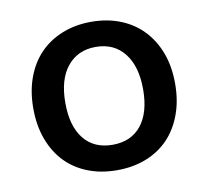

<svg xmlns="http://www.w3.org/2000/svg" viewBox="-62 -550 686 632"><g transform="rotate(-10 281.0 -234.0)"><path d="M518 -234Q518 -177 501 -131Q484 -85 453.5 -53Q423 -21 379 -3.5Q335 14 281 14Q227 14 183 -3.5Q139 -21 108.5 -53Q78 -85 61 -131Q44 -177 44 -234Q44 -291 61 -337Q78 -383 109 -415Q140 -447 184 -464.5Q228 -482 281 -482Q334 -482 378 -464.5Q422 -447 453 -414.5Q484 -382 501 -336.5Q518 -291 518 -234ZM281 -398Q221 -398 186 -355Q151 -312 151 -234Q151 -156 185 -113.5Q219 -71 281 -71Q343 -71 377 -113.5Q411 -156 411 -234Q411 -311 376.5 -354.5Q342 -398 281 -398Z"/></g></svg>

Font: Baloo Bhai 2 Medium
Style: Regular
Weight: 500
Designer: Supriya Tembe, Noopur Datye and Ek Type
Foundry: Ek Type
Version: Version 1.640;PS 1.000;hotconv 16.6.51;makeotf.lib2.5.65220;